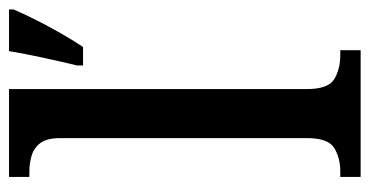

<svg xmlns="http://www.w3.org/2000/svg" viewBox="-212 -588 800 415"><g transform="rotate(-90 187.5 -380.0)"><path d="M13 0V-44H25Q54 -44 75.5 -57Q97 -70 97 -116V-649Q97 -678 86.5 -692Q76 -706 59.5 -711Q43 -716 25 -716H13V-760H203V-116Q203 -70 224.5 -57Q246 -44 276 -44H287V0ZM254 -613Q262 -646 270.5 -685Q279 -724 285 -760H375V-750Q366 -729 352.5 -702Q339 -675 323.5 -648Q308 -621 294 -600H254Z"/></g></svg>

Font: Noto Serif Tamil SemiCondensed Medium
Style: Italic
Weight: 500
Width: 4
Italic angle: -12°
Designer: Indian Type Foundry, Tom Grace, and the Monotype Design Team
Foundry: Monotype Imaging Inc.
Version: Version 2.003; ttfautohint (v1.8.4.7-5d5b)